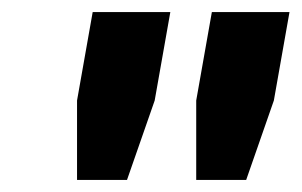

<svg xmlns="http://www.w3.org/2000/svg" viewBox="-20 -706 501 319"><path d="M108 -407V-539L134 -686H263L237 -539L191 -407ZM306 -407V-539L332 -686H461L435 -539L389 -407Z"/></svg>

Font: Archivo SemiBold SemiBold
Style: Italic
Weight: 600
Italic angle: -10°
Version: Version 2.001